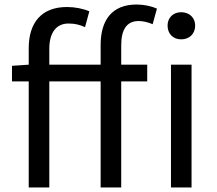

<svg xmlns="http://www.w3.org/2000/svg" viewBox="-20 -829 958 849"><path d="M425 0H516V-469H631V-543H516V-629C516 -699 541 -736 593 -736C612 -736 634 -731 655 -722L674 -791C649 -802 616 -809 584 -809C475 -809 425 -740 425 -630V-543H198V-613C198 -685 229 -725 283 -725C310 -725 332 -720 356 -709L375 -779C347 -791 311 -798 276 -798C163 -798 107 -728 107 -616V-543L33 -538V-469H107V0H198V-469H425ZM736 0H827V-543H736ZM781 -655C817 -655 843 -679 843 -716C843 -751 817 -775 781 -775C746 -775 721 -751 721 -716C721 -679 746 -655 781 -655Z"/></svg>

Font: Microsoft YaHei
Style: Regular
Weight: 400
Designer: Ryoko NISHIZUKA 西塚涼子 (kana, bopomofo & ideographs); Paul D. Hunt (Latin, Greek & Cyrillic); Sandoll Communications 산돌커뮤니
Foundry: Adobe
Version: Version 2.001;hotconv 1.0.111;makeotfexe 2.5.65597